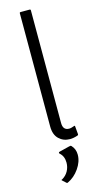

<svg xmlns="http://www.w3.org/2000/svg" viewBox="-144 -840 539 1041"><g transform="rotate(-15 125.0 -320.0)"><path d="M211 -128Q216 -130 216 -124L220 -79Q220 -75 215 -73Q191 -65 172 -65Q135 -65 110 -89Q85 -113 85 -159V-795Q85 -800 90 -800H142Q147 -800 147 -795V-162Q147 -121 182 -121Q188 -121 195.5 -123Q203 -125 211 -128ZM71 140Q67 136 73 135Q96 122 108 100Q120 78 120 53Q120 17 97 -3Q94 -6 94 -8Q94 -13 100 -14L156 -28Q163 -30 165 -29.5Q167 -29 169 -27Q190 -5 190 27Q190 66 163.5 104Q137 142 98 160Q94 161 92 159Z"/></g></svg>

Font: Gowun Dodum
Style: Regular
Weight: 400
Designer: Yanghee Ryu
Foundry: Yanghee Ryu
Version: Version 2.000